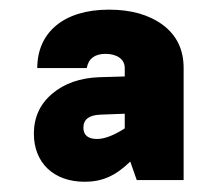

<svg xmlns="http://www.w3.org/2000/svg" viewBox="-20 -918 442 390"><path d="M353 -779.8C353 -817.4 338.9 -846.2 311 -867.2C282.7 -888.2 246.1 -898.4 201.2 -898.4C108.9 -898.4 55.7 -851.6 55.7 -779.8H156.2C159.7 -798.8 172.4 -808.6 194.3 -808.6C215.3 -808.6 233.4 -799.3 233.4 -779.8V-762.7L182.1 -761.2C142.6 -759.8 110.4 -748.5 85.9 -727.5C61 -706.5 48.8 -679.2 48.8 -646.5C48.8 -587.4 88.9 -548.8 151.9 -548.8C187 -548.8 213.9 -560.1 244.6 -589.8L257.8 -552.2H353ZM149.4 -658.7C149.4 -675.3 160.6 -684.1 183.6 -685.1L233.4 -687V-657.2C211.4 -643.1 192.4 -635.7 177.2 -635.7C158.7 -635.7 149.4 -643.6 149.4 -658.7Z"/></svg>

Font: Estedad Black
Style: Regular
Weight: 900
Designer: Amin Abedi
Version: Version 7.3